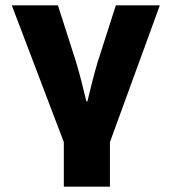

<svg xmlns="http://www.w3.org/2000/svg" viewBox="-20 -520 640 716"><path d="M218 176V10L24 -500H196L264 -288Q276 -247 284.5 -213.5Q293 -180 302 -142H306Q315 -180 323.5 -213.5Q332 -247 344 -288L412 -500H576L390 10V176Z"/></svg>

Font: Source Code Pro Black
Style: Regular
Weight: 900
Monospace: yes
Designer: Paul D. Hunt, Teo Tuominen
Foundry: Adobe Systems Incorporated
Version: Version 2.030;PS 1.000;hotconv 16.6.51;makeotf.lib2.5.65220